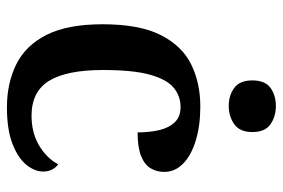

<svg xmlns="http://www.w3.org/2000/svg" viewBox="-151 -655 816 554"><g transform="rotate(90 257.0 -378.0)"><path d="M290 10Q220 10 165.5 -17Q111 -44 80.5 -104.5Q50 -165 50 -266Q50 -373 81.5 -434.5Q113 -496 166.5 -522Q220 -548 287 -548Q342 -548 385 -535Q428 -522 452 -498.5Q476 -475 476 -444Q476 -422 465.5 -404.5Q455 -387 430 -377Q405 -367 362 -367Q362 -401 355.5 -429Q349 -457 333 -474Q317 -491 289 -491Q257 -491 233 -471Q209 -451 195.5 -402.5Q182 -354 182 -267Q182 -163 213 -112Q244 -61 314 -61Q363 -61 400 -83Q437 -105 454 -138Q464 -131 469.5 -119.5Q475 -108 475 -95Q475 -70 455.5 -46Q436 -22 395 -6Q354 10 290 10ZM286 -630Q255 -630 233.5 -646Q212 -662 212 -698Q212 -735 233.5 -750.5Q255 -766 286 -766Q316 -766 338.5 -750.5Q361 -735 361 -698Q361 -662 338.5 -646Q316 -630 286 -630Z"/></g></svg>

Font: Noto Serif Vithkuqi SemiBold
Style: Regular
Weight: 600
Version: Version 1.005